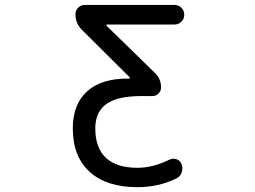

<svg xmlns="http://www.w3.org/2000/svg" viewBox="-20 -775 1040 784"><path d="M507.8 -454.1Q509.8 -454.1 510.3 -456.1Q510.7 -458 509.8 -459L315.4 -652.3Q288.1 -678.7 288.1 -716.8Q288.1 -732.4 299.3 -743.7Q310.5 -754.9 326.2 -754.9H692.4Q709 -754.9 720.7 -743.2Q732.4 -731.4 732.4 -714.8Q732.4 -698.2 720.7 -686.5Q709 -674.8 692.4 -674.8H418Q415 -674.8 414.6 -672.9Q414.1 -670.9 415 -669.9L612.3 -477.5Q637.7 -453.1 637.7 -418Q637.7 -403.3 627.4 -393.1Q617.2 -382.8 602.5 -382.8H558.6Q459 -382.8 414.1 -350.1Q369.1 -317.4 369.1 -251Q369.1 -170.9 412.6 -130.4Q456.1 -89.8 541 -89.8Q603.5 -89.8 671.9 -123Q686.5 -129.9 701.7 -124.5Q716.8 -119.1 721.7 -103.5Q724.6 -95.7 724.6 -86.9Q724.6 -78.1 721.7 -70.3Q715.8 -53.7 699.2 -45.9Q627 -10.7 541 -10.7Q415 -10.7 346.2 -73.2Q277.3 -135.7 277.3 -251Q277.3 -348.6 335 -401.4Q392.6 -454.1 500 -454.1Z"/></svg>

Font: Rounded Mgen+ 1m regular
Style: Regular
Weight: 400
Designer: [Source Han Sans]
Ryoko NISHIZUKA  (kana & ideographs); Paul D. Hunt (Latin, Greek & Cyrillic); Wenlong ZHANG  (bopomofo
Version: Version 1.059.20150602